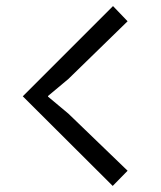

<svg xmlns="http://www.w3.org/2000/svg" viewBox="-20 -722 530 632"><path d="M400 -160 351 -110 55 -405 352 -702 400 -652 205 -462 138 -406V-404L205 -348Z"/></svg>

Font: TypoPRO Sinkin Sans
Style: 300 Light
Weight: 300
Designer: Keith Bates
Foundry: K-Type
Version: Sinkin Sans (version 1.0)  by Keith Bates   •   © 2014   www